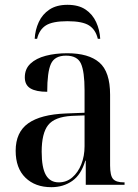

<svg xmlns="http://www.w3.org/2000/svg" viewBox="-20 -767 573 797"><path d="M193 10Q126 10 85.5 -29.5Q45 -69 45 -141Q45 -218 97 -255Q149 -292 254 -296L331 -299V-392Q331 -470 316 -503Q301 -536 254 -536Q207 -536 191.5 -502Q176 -468 176 -386Q130 -386 106.5 -400Q83 -414 83 -446Q83 -481 106.5 -503Q130 -525 170 -535.5Q210 -546 259 -546Q348 -546 392.5 -507.5Q437 -469 437 -374V-80Q437 -38 449.5 -24Q462 -10 494 -10H497V0H336V-100H334Q317 -42 280 -16Q243 10 193 10ZM224 -10Q256 -10 280 -30.5Q304 -51 317.5 -85Q331 -119 331 -160V-288L278 -286Q207 -282 180 -248Q153 -214 153 -137Q153 -71 170.5 -40.5Q188 -10 224 -10ZM124 -606Q126 -643 141 -675.5Q156 -708 185.5 -727.5Q215 -747 260 -747Q306 -747 335 -727.5Q364 -708 379 -675.5Q394 -643 396 -606H386Q377 -644 349.5 -661.5Q322 -679 260 -679Q198 -679 170.5 -661.5Q143 -644 134 -606Z"/></svg>

Font: Noto Serif Display SemiCondensed Medium
Style: Regular
Weight: 500
Width: 4
Designer: Monotype Design Team
Foundry: Monotype Imaging Inc.
Version: Version 2.009